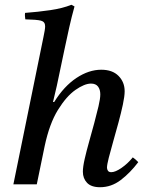

<svg xmlns="http://www.w3.org/2000/svg" viewBox="-20 -772 616 804"><path d="M167 -160 134 0H36L162 -617Q165 -631 167 -643Q169 -655 169 -662Q169 -681 151.5 -685.5Q134 -690 86 -691Q85 -698 84.5 -704.5Q84 -711 85 -718Q139 -722 190.5 -729.5Q242 -737 279 -752L292 -745Q280 -702 270 -657.5Q260 -613 250 -565L218 -413L202 -345H207Q248 -411 300 -445.5Q352 -480 404 -480Q451 -480 476.5 -454Q502 -428 502 -390Q502 -369 494.5 -334Q487 -299 476 -258.5Q465 -218 454 -179.5Q443 -141 435.5 -111.5Q428 -82 428 -70Q428 -63 432 -57Q436 -51 446 -51Q463 -51 489 -69Q515 -87 536 -113Q549 -104 559 -93Q525 -48 485.5 -18Q446 12 399 12Q362 12 344.5 -6.5Q327 -25 327 -53Q327 -73 334.5 -106Q342 -139 353 -178Q364 -217 374.5 -256Q385 -295 392.5 -327Q400 -359 400 -377Q400 -397 390.5 -409.5Q381 -422 361 -422Q334 -422 296 -395.5Q258 -369 222.5 -311.5Q187 -254 167 -160Z"/></svg>

Font: Tiro Gurmukhi
Style: Italic
Weight: 400
Italic angle: -11°
Designer: Gurmukhi: John Hudson & Fiona Ross, assisted by Paul Hanslow. Latin: John Hudson with Paul Hanslow, assisted by Kaja Soj
Foundry: Tiro Typeworks Ltd.
Version: Version 1.52